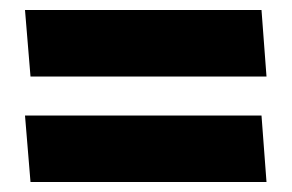

<svg xmlns="http://www.w3.org/2000/svg" viewBox="-20 -446 583 384"><path d="M41 -293H513L503 -426H30ZM41 -82H513L503 -215H30Z"/></svg>

Font: Catamaran
Style: Regular
Weight: 900
Designer: Pria Ravichandran
Version: Version 1.001;PS 001.000;hotconv 1.0.70;makeotf.lib2.5.58329